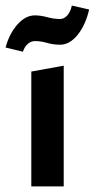

<svg xmlns="http://www.w3.org/2000/svg" viewBox="-33 -667 339 687"><path d="M79 0V-411L195 -432V0ZM49 -482 -13 -497Q0 -546 29 -579Q58 -612 92 -612Q112 -612 136 -605.5Q160 -599 182 -599Q196 -599 207.5 -611.5Q219 -624 224 -647L286 -633Q273 -577 244.5 -542Q216 -507 182 -507Q158 -507 135.5 -513.5Q113 -520 92 -520Q78 -520 66.5 -510Q55 -500 49 -482Z"/></svg>

Font: Ysabeau Office
Style: Bold
Weight: 700
Designer: Christian Thalmann (Catharsis Fonts)
Version: Version 2.001;gftools[0.9.30]; featfreeze: tnum,lnum,ss02